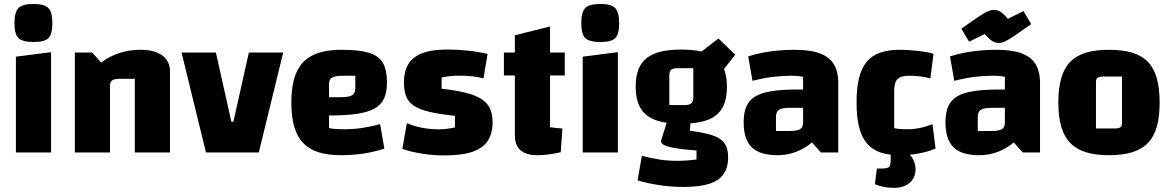

<svg xmlns="http://www.w3.org/2000/svg" viewBox="-20 -763 5861 961"><path d="M59.6 -479.3 235.6 -501.9V0H59.6ZM147.8 -552.8Q92.6 -552.8 72.5 -572.4Q52.4 -592 52.4 -647Q52.4 -702.9 72.6 -723Q92.8 -743.2 148.1 -743.2Q201.8 -743.2 221.9 -723Q242 -702.7 242 -646.7Q242 -592.2 222.8 -572.5Q203.6 -552.8 147.8 -552.8Z M354.6 0V-500H441.6L486.1 -450Q528.7 -481.8 577.9 -497.8Q627 -513.8 682.8 -513.8Q753.5 -513.8 792.2 -485.5Q830.8 -457.1 830.8 -406V0H654.8V-368.7H580.6Q552.9 -368.7 541.8 -360.9Q530.6 -353.1 530.6 -333.5V0Z M888.7 -500H1060.7L1138.1 -153.4H1148.1L1225.6 -500H1397.5L1275.4 0H1010.9Z M1686.2 13.8Q1620.8 13.8 1573.7 -1.2Q1526.6 -16.3 1496.7 -47.9Q1466.8 -79.6 1452.5 -129.7Q1438.2 -179.8 1438.2 -250Q1438.2 -343.7 1464.4 -401.8Q1490.6 -460 1546.3 -486.9Q1601.9 -513.8 1690.2 -513.8Q1777.6 -513.8 1826.8 -498.9Q1876 -484 1896.4 -448.1Q1916.8 -412.2 1916.8 -348.6Q1916.8 -301.9 1902.5 -270.4Q1888.2 -238.9 1855.2 -220.1Q1822.2 -201.4 1766.3 -193.2Q1710.3 -185 1626.8 -185H1596.8V-276.6H1685.8Q1727.2 -276.6 1742.8 -286.4Q1758.4 -296.1 1758.4 -322.5V-383.9H1699.2Q1658 -383.9 1642.4 -375Q1626.8 -366 1626.8 -341.1V-121.8Q1641.2 -118.8 1659.7 -117.5Q1678.3 -116.1 1705.7 -116.1Q1748 -116.1 1791.1 -122.4Q1834.3 -128.6 1882.5 -141.6L1903.8 -19.2Q1855.4 -3 1800.2 5.4Q1744.9 13.8 1686.2 13.8Z M2001.8 -350.8Q2001.8 -435.4 2053.8 -475.2Q2105.9 -515 2216.6 -515Q2270.7 -515 2322.6 -509.5Q2374.5 -504 2420.6 -493L2399.8 -370.6Q2374.8 -377.6 2345.1 -381Q2315.4 -384.3 2281.6 -384.3Q2256.4 -384.3 2231.5 -381.8Q2206.5 -379.3 2190.4 -374.6V-318.9Q2263.7 -310.7 2312.7 -298.2Q2361.8 -285.7 2390.8 -266.5Q2419.8 -247.4 2432.7 -219.6Q2445.6 -191.9 2445.6 -152.4Q2445.6 -94.1 2420.5 -57Q2395.5 -19.8 2342.3 -2.4Q2289 15 2203.7 15Q2149 15 2093.8 6.4Q2038.5 -2.3 1993.8 -17.8L2016.6 -146.4Q2089.1 -115.7 2177.6 -115.7Q2194.7 -115.7 2213.8 -117.9Q2232.8 -120.2 2257 -125.1V-183.1Q2179.4 -191.5 2129.8 -203.1Q2080.1 -214.8 2052.2 -233.4Q2024.3 -252 2013 -280.3Q2001.8 -308.6 2001.8 -350.8Z M2672.8 13.8Q2613.8 13.8 2585.4 -10.8Q2557 -35.4 2557 -87V-586.5L2733 -630.5V-126.4Q2749.3 -123.9 2764.1 -122.4Q2779 -120.9 2794.9 -119.9L2786.6 -1Q2753.3 6.5 2724.9 10.2Q2696.4 13.8 2672.8 13.8ZM2502.2 -385.4V-500H2806.8V-385.4Z M2896.6 -479.3 3072.6 -501.9V0H2896.6ZM2984.8 -552.8Q2929.6 -552.8 2909.5 -572.4Q2889.4 -592 2889.4 -647Q2889.4 -702.9 2909.6 -723Q2929.8 -743.2 2985.1 -743.2Q3038.8 -743.2 3058.9 -723Q3079 -702.7 3079 -646.7Q3079 -592.2 3059.8 -572.5Q3040.6 -552.8 2984.8 -552.8Z M3389.2 -143.7Q3309.1 -143.7 3258.8 -163Q3208.4 -182.3 3185.1 -223Q3161.8 -263.8 3161.8 -329.2Q3161.8 -394.7 3185.1 -435.4Q3208.4 -476.2 3258.8 -495.6Q3309.1 -515 3389.2 -515Q3471 -515 3521.3 -496Q3571.5 -477 3594.9 -436.2Q3618.4 -395.4 3618.4 -329.2Q3618.4 -263.3 3595 -222.4Q3571.7 -181.5 3521.4 -162.6Q3471 -143.7 3389.2 -143.7ZM3330 -237.1H3406.8Q3431.1 -237.1 3440.7 -246Q3450.2 -255 3450.2 -276.3V-421.6H3371.8Q3348.3 -421.6 3339.1 -413.5Q3330 -405.3 3330 -382.4ZM3624.4 24.6Q3624.4 75.9 3601.2 108.8Q3578 141.8 3529.2 157.2Q3480.4 172.6 3401.8 172.6Q3341.7 172.6 3283.4 164.2Q3225 155.8 3171.3 139.6L3192.7 16.4Q3239.1 29.4 3281.8 35.7Q3324.5 42 3367.1 42Q3395.2 42 3419 40.2Q3442.8 38.5 3466.2 35.5V-9.6Q3370.3 -17.1 3329.2 -27.9Q3288.1 -38.6 3288.1 -57.2L3323.4 -169.1L3437.6 -167.6L3433.1 -109Q3490 -101.2 3527.2 -91.4Q3564.3 -81.6 3585.3 -66.6Q3606.3 -51.6 3615.3 -29.5Q3624.4 -7.5 3624.4 24.6ZM3570.4 -374.7 3479.5 -496.1 3575.9 -570.2 3660.1 -489.3Z M3871.9 13.8Q3783.1 13.8 3742.6 -25.6Q3702.2 -65.1 3702.2 -151.4Q3702.2 -198.1 3715.6 -229.6Q3729 -261.1 3759.7 -279.9Q3790.3 -298.6 3842.6 -306.8Q3894.9 -315 3973.2 -315H4029.6V-223.4H3935.8Q3894.8 -223.4 3879.4 -213.6Q3863.9 -203.9 3863.9 -177.5V-107.3H3928Q3968.9 -107.3 3984.2 -116.2Q3999.6 -125.2 3999.6 -150.1V-378.2Q3979.3 -383.9 3937.4 -383.9Q3893.8 -383.9 3846.2 -377.9Q3798.7 -371.9 3746.3 -358.4L3725 -480.8Q3759.8 -492 3797.8 -499.4Q3835.7 -506.8 3876.1 -510.3Q3916.6 -513.8 3956.6 -513.8Q4033.8 -513.8 4081.9 -496.5Q4130 -479.2 4152.8 -442.6Q4175.6 -406 4175.6 -347.2V0H4088.6L4044.1 -50Q4007.3 -19 3963.4 -2.6Q3919.6 13.8 3871.9 13.8Z M4483.7 13.8Q4425.9 13.8 4384.8 -0.7Q4343.7 -15.3 4317.6 -46.9Q4291.6 -78.6 4279.4 -128.7Q4267.2 -178.8 4267.2 -250Q4267.2 -321.2 4279.4 -371.4Q4291.6 -421.6 4317.6 -453.2Q4343.7 -484.7 4384.8 -499.3Q4425.9 -513.8 4483.7 -513.8Q4513 -513.8 4545.5 -511Q4578 -508.3 4607.1 -503.9Q4636.1 -499.5 4652.5 -493.5L4636.7 -370.4Q4611.4 -377.6 4584.6 -380.8Q4557.8 -383.9 4528.1 -383.9Q4488.2 -383.9 4471.9 -366.9Q4455.6 -349.9 4455.6 -308.2V-121.8Q4476.4 -116.1 4518.8 -116.1Q4553.1 -116.1 4584 -122.4Q4614.8 -128.6 4647.2 -141.6L4662.8 -19.2Q4622.7 -3 4577.2 5.4Q4531.7 13.8 4483.7 13.8ZM4454.3 177.3Q4403.8 177.3 4359 159L4369 80.4H4394.9Q4421.2 80.4 4429.5 73Q4437.9 65.6 4437.9 40.8V-21H4488.3Q4521 -8 4541.7 20.9Q4562.5 49.8 4562.5 83.4Q4562.5 126.3 4533.2 151.8Q4503.9 177.3 4454.3 177.3Z M4881.9 13.8Q4793.1 13.8 4752.6 -25.6Q4712.2 -65.1 4712.2 -151.4Q4712.2 -198.1 4725.6 -229.6Q4739 -261.1 4769.7 -279.9Q4800.3 -298.6 4852.6 -306.8Q4904.9 -315 4983.2 -315H5039.6V-223.4H4945.8Q4904.8 -223.4 4889.4 -213.6Q4873.9 -203.9 4873.9 -177.5V-107.3H4938Q4978.9 -107.3 4994.2 -116.2Q5009.6 -125.2 5009.6 -150.1V-378.2Q4989.3 -383.9 4947.4 -383.9Q4903.8 -383.9 4856.2 -377.9Q4808.7 -371.9 4756.3 -358.4L4735 -480.8Q4769.8 -492 4807.8 -499.4Q4845.7 -506.8 4886.1 -510.3Q4926.6 -513.8 4966.6 -513.8Q5043.8 -513.8 5091.9 -496.5Q5140 -479.2 5162.8 -442.6Q5185.6 -406 5185.6 -347.2V0H5098.6L5054.1 -50Q5017.3 -19 4973.4 -2.6Q4929.6 13.8 4881.9 13.8ZM4980.8 -548Q4968.8 -548 4958 -551.8Q4947.2 -555.6 4935.7 -565.4Q4924.2 -575.3 4908.5 -592.6L4830.4 -554.2L4791.7 -619.2Q4849 -660.4 4879.4 -680.3Q4909.9 -700.3 4925.4 -706.9Q4941 -713.6 4952.5 -713.6Q4965.3 -713.6 4975.8 -709.8Q4986.4 -706 4997.6 -696.7Q5008.8 -687.3 5024.8 -669L5102.9 -707.4L5141.6 -642.4Q5085.5 -602.7 5054.9 -582.2Q5024.3 -561.8 5008.9 -554.9Q4993.6 -548 4980.8 -548Z M5530.7 13.8Q5463.4 13.8 5415.2 -1.1Q5367 -16 5336.5 -47.6Q5306.1 -79.1 5291.6 -129.4Q5277.2 -179.6 5277.2 -250Q5277.2 -321.2 5291.6 -371.4Q5306.1 -421.6 5336.5 -453.2Q5367 -484.7 5415.2 -499.3Q5463.4 -513.8 5530.7 -513.8Q5599 -513.8 5647.2 -499.3Q5695.4 -484.7 5725.7 -453.2Q5756 -421.6 5770.1 -371.5Q5784.2 -321.4 5784.2 -250Q5784.2 -179.6 5770.1 -129.4Q5756 -79.1 5725.6 -47.6Q5695.1 -16 5646.9 -1.1Q5598.7 13.8 5530.7 13.8ZM5465.6 -119.9H5554.6Q5579.1 -119.9 5587.4 -125.6Q5595.8 -131.4 5595.8 -147.2V-380.1H5506.7Q5483.3 -380.1 5474.4 -374.4Q5465.6 -368.6 5465.6 -352.8Z"/></svg>

Font: Changa
Style: Regular
Weight: 400
Designer: Eduardo Rodriguez Tunni
Foundry: Eduardo Rodriguez Tunni
Version: Version 3.003